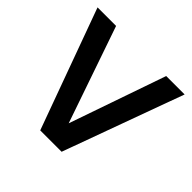

<svg xmlns="http://www.w3.org/2000/svg" viewBox="-172 -877 1054 1054"><g transform="rotate(45 355.0 -350.0)"><path d="M272 0 17 -700H161L355 -138L550 -700H693L438 0Z"/></g></svg>

Font: DM Sans 9pt
Style: Bold
Weight: 700
Version: Version 4.004;gftools[0.9.30]